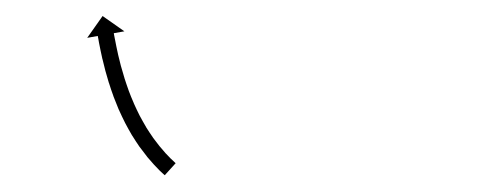

<svg xmlns="http://www.w3.org/2000/svg" viewBox="-20 -138 598 236"><path d="M180.8 75.9C181.4 76.4 181.9 76.9 182.5 77.4L195.9 62.6C195.4 62.1 194.9 61.7 194.4 61.2C194.4 61.2 194.4 61.2 194.4 61.2C194.4 61.2 194.4 61.2 194.4 61.2C193 59.9 191.6 58.6 190.2 57.2C190.2 57.2 190.2 57.2 190.2 57.2C190.2 57.3 190.2 57.3 190.2 57.3C188.1 55.1 186 53 183.9 50.7C183.9 50.7 183.9 50.8 184 50.8C184 50.8 184 50.9 184 50.9C181.4 48 178.8 45 176.3 41.9C176.3 41.9 176.3 42 176.3 42C176.4 42.1 176.4 42.1 176.4 42.1C173.5 38.5 170.7 34.8 167.9 31C167.9 31 168 31.1 168 31.1C168 31.2 168.1 31.2 168.1 31.2C165.1 26.9 162.3 22.6 159.5 18.2C159.5 18.2 159.6 18.3 159.6 18.3C159.6 18.4 159.7 18.4 159.7 18.4C156.9 13.7 154.2 8.8 151.6 4C151.6 4 151.6 4 151.6 4.1C151.6 4.1 151.7 4.2 151.7 4.2C149.1 -0.9 146.7 -6.1 144.4 -11.2C144.4 -11.2 144.4 -11.2 144.4 -11.1C144.4 -11.1 144.5 -11.1 144.5 -11.1C142.2 -16.3 140.1 -21.5 138.1 -26.8C138.1 -26.8 138.1 -26.8 138.2 -26.7C138.2 -26.7 138.2 -26.6 138.2 -26.6C136.3 -31.8 134.6 -37 132.9 -42.2C132.9 -42.2 132.9 -42.1 132.9 -42.1C132.9 -42.1 133 -42 133 -42C131.5 -46.9 130.1 -51.8 128.7 -56.7C128.7 -56.7 128.7 -56.7 128.7 -56.7C128.7 -56.6 128.7 -56.6 128.7 -56.6C127.6 -61 126.5 -65.4 125.4 -69.9C125.4 -69.9 125.4 -69.8 125.4 -69.8C125.4 -69.8 125.4 -69.8 125.4 -69.8C124.6 -73.5 123.8 -77.3 123 -81C123 -81 123 -81 123 -81C123 -81 123 -81 123 -81C122.4 -83.9 121.8 -86.8 121.3 -89.7C121.3 -89.7 121.3 -89.7 121.3 -89.6C121.3 -89.6 121.3 -89.6 121.3 -89.6C120.9 -91.5 120.6 -93.4 120.2 -95.2L120.2 -95.2L120.2 -95.2C120.1 -95.9 120 -96.6 119.9 -97.2L132.9 -99.5L106.1 -118.3L87.2 -91.5L100.2 -93.8C100.3 -93.1 100.4 -92.4 100.5 -91.8L100.6 -91.8L100.6 -91.7C100.9 -89.8 101.2 -87.9 101.6 -86C101.6 -86 101.6 -86 101.6 -86C101.6 -85.9 101.6 -85.9 101.6 -85.9C102.2 -82.9 102.8 -80 103.4 -77C103.4 -77 103.4 -77 103.4 -77C103.4 -76.9 103.4 -76.9 103.4 -76.9C104.2 -73 105.1 -69.2 105.9 -65.3C105.9 -65.3 105.9 -65.3 105.9 -65.3C106 -65.3 106 -65.2 106 -65.2C107 -60.7 108.2 -56.1 109.4 -51.5C109.4 -51.5 109.4 -51.5 109.4 -51.5C109.4 -51.4 109.4 -51.4 109.4 -51.4C110.8 -46.3 112.3 -41.3 113.8 -36.2C113.8 -36.2 113.8 -36.2 113.9 -36.1C113.9 -36.1 113.9 -36.1 113.9 -36.1C115.6 -30.6 117.4 -25.3 119.4 -19.9C119.4 -19.9 119.4 -19.9 119.4 -19.8C119.4 -19.8 119.4 -19.7 119.4 -19.7C121.5 -14.2 123.7 -8.7 126 -3.2C126 -3.2 126.1 -3.2 126.1 -3.2C126.1 -3.1 126.1 -3.1 126.1 -3.1C128.6 2.4 131.1 7.8 133.8 13.1C133.8 13.1 133.8 13.2 133.8 13.2C133.9 13.3 133.9 13.3 133.9 13.3C136.6 18.5 139.5 23.6 142.4 28.6C142.4 28.6 142.5 28.7 142.5 28.7C142.5 28.8 142.6 28.8 142.6 28.8C145.5 33.5 148.5 38.1 151.6 42.6C151.6 42.6 151.7 42.6 151.7 42.7C151.7 42.7 151.8 42.8 151.8 42.8C154.7 46.8 157.7 50.7 160.8 54.6C160.8 54.6 160.8 54.7 160.9 54.7C160.9 54.7 160.9 54.8 160.9 54.8C163.6 58 166.4 61.2 169.2 64.3C169.2 64.3 169.2 64.3 169.3 64.4C169.3 64.4 169.3 64.4 169.3 64.4C171.6 66.8 173.8 69.2 176.1 71.5C176.1 71.5 176.2 71.5 176.2 71.5C176.2 71.5 176.2 71.6 176.2 71.6C177.7 73 179.2 74.5 180.8 75.9C180.8 75.9 180.8 75.9 180.8 75.9C180.8 75.9 180.8 75.9 180.8 75.9Z"/></svg>

Font: FRB American Cursive Just Arrows Semibold
Style: Italic
Weight: 600
Italic angle: -25°
Version: Version 2.0;Modular Font Editor K font №1